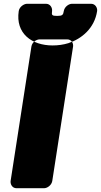

<svg xmlns="http://www.w3.org/2000/svg" viewBox="-20 -956 533 1014"><path d="M213 38C229 38 252 23 256 0L366 -711C368 -727 358 -748 335 -748H189C173 -748 150 -734 146 -711L36 0C34 16 44 38 67 38ZM79 -898C83 -921 107 -936 123 -936H223C246 -936 257 -914 255 -898C252 -876 254 -872 282 -872C309 -872 314 -877 317 -898C321 -921 344 -936 360 -936H461C484 -936 495 -914 493 -898C479 -806 411 -751 341 -728C315 -720 287 -716 258 -716C148 -716 61 -779 79 -898Z"/></svg>

Font: Asimov Print
Style: EIt
Weight: 500
Designer: Google
Version: Version 2.000980; 2014